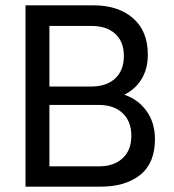

<svg xmlns="http://www.w3.org/2000/svg" viewBox="-20 -702 654 722"><path d="M75.9 -681.9V0H357.2Q452.1 0 507.4 -44.4Q562.7 -88.9 562.7 -178.7Q562.7 -240.5 531 -284.5Q499.3 -328.6 447.3 -345.7Q489 -366.2 512.5 -404.9Q535.9 -443.6 535.9 -496.3Q535.9 -585.4 480.1 -633.7Q424.3 -681.9 332.8 -681.9ZM165.8 -604.5H323.5Q380.6 -604.5 413.2 -575Q445.8 -545.4 445.8 -491.5Q445.8 -437.3 413.1 -407Q380.4 -376.7 323.5 -376.7H165.8ZM165.8 -307.4H351.3Q408.4 -307.4 441.2 -276.4Q473.9 -245.4 473.9 -191.4Q473.9 -137.2 441 -106.8Q408.2 -76.4 351.3 -76.4H165.8Z"/></svg>

Font: Estedad-FD-VF Thin
Style: Regular
Weight: 100
Designer: Amin Abedi
Version: Version 5.0